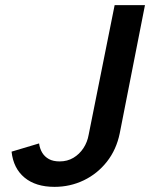

<svg xmlns="http://www.w3.org/2000/svg" viewBox="-20 -720 584 747"><path d="M426 -700H544L446 -202Q433 -138 396 -91Q359 -44 306 -18.5Q253 7 192 7Q119 7 75.5 -29Q32 -65 25 -130L132 -162Q135 -141 144.5 -125.5Q154 -110 170.5 -101Q187 -92 212 -92Q242 -92 265.5 -106Q289 -120 304.5 -143.5Q320 -167 325 -196Z"/></svg>

Font: Albert Sans SemiBold
Style: Italic
Weight: 600
Italic angle: -11.25°
Designer: Andreas Rasmussen
Foundry: a.Foundry
Version: Version 1.025